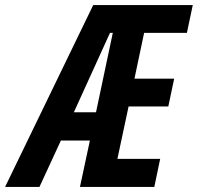

<svg xmlns="http://www.w3.org/2000/svg" viewBox="-85 -734 777 754"><path d="M-65 0H70L154 -182H268L229 0H521L544 -110H376L420 -316H576L599 -425H443L481 -605H649L672 -714H281ZM205 -293 347 -605H358L292 -293Z"/></svg>

Font: Noto Sans ExtraCondensed
Style: Bold Italic
Weight: 700
Width: 2
Italic angle: -12°
Designer: Monotype Design Team
Foundry: Monotype Imaging Inc.
Version: Version 2.013